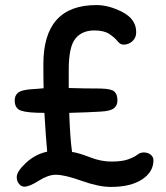

<svg xmlns="http://www.w3.org/2000/svg" viewBox="-20 -735 654 757"><path d="M200 -46Q170 -46 133 -22.5Q96 1 76 1Q64 1 55 -10Q46 -21 46 -37Q46 -59 82.5 -93Q119 -127 166 -137Q161 -191 155 -290Q89 -290 63.5 -298.5Q38 -307 38 -339Q38 -358 50.5 -369Q63 -380 101 -383Q108 -383 122.5 -384.5Q137 -386 152 -387Q151 -418 151 -482Q151 -715 360 -715Q410 -715 463.5 -687Q517 -659 517 -608Q517 -586 502 -572.5Q487 -559 467 -559Q454 -559 443 -573Q432 -587 411 -601Q390 -615 352 -615Q303 -615 277 -582.5Q251 -550 251 -460V-388Q315 -386 376 -386Q419 -385 431 -374Q443 -363 443 -339Q443 -319 429 -308Q415 -297 377 -295Q331 -292 253 -290Q256 -195 264 -136Q291 -132 334.5 -115Q378 -98 419 -98Q462 -98 486 -107Q510 -116 521.5 -125Q533 -134 547 -134Q562 -134 573.5 -125.5Q585 -117 585 -103Q585 -57 540 -27.5Q495 2 417 2Q369 2 302 -22Q235 -46 200 -46Z"/></svg>

Font: Sniglet
Style: Regular
Weight: 400
Designer: Haley Fiege
Foundry: Haley Fiege, Pablo Impallari, Brenda Gallo
Version: Version 2.000